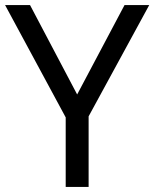

<svg xmlns="http://www.w3.org/2000/svg" viewBox="-20 -734 606 754"><path d="M283 -363 469 -714H566L328 -277V0H238V-273L0 -714H98Z"/></svg>

Font: Noto Sans Hanunoo
Style: Regular
Weight: 400
Designer: Monotype Design Team
Foundry: Monotype Imaging Inc.
Version: Version 2.003; ttfautohint (v1.8.4.7-5d5b)